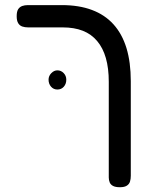

<svg xmlns="http://www.w3.org/2000/svg" viewBox="-20 -602 600 771"><path d="M461.5 149.8Q443.5 149.8 433.9 144.6Q424.2 139.5 420.5 130.4Q416.8 121.2 416.8 110.8V-273.5Q416.8 -328 405.1 -368.8Q393.5 -409.5 370.1 -437.2Q346.8 -465 312.4 -478.5Q278 -492 231.5 -492H92.8Q79.5 -492 69.2 -495.6Q59 -499.2 53 -509Q47 -518.8 47 -536.8Q47 -555.8 53 -565Q59 -574.2 69.2 -577.9Q79.5 -581.5 91.8 -581.5H228.5Q297.2 -581.5 349 -562.1Q400.8 -542.8 435.5 -504.5Q470.2 -466.2 487.8 -409.1Q505.2 -352 505.2 -276.2V104Q505.2 117 502 127.2Q498.8 137.5 489.2 143.6Q479.8 149.8 461.5 149.8ZM210.5 -242.5Q195 -242.5 185 -253.9Q175 -265.4 175 -282Q175 -296.8 185.9 -308.1Q196.8 -319.5 210.4 -319.5Q225.2 -319.5 235.7 -308.5Q246.2 -297.6 246.2 -281.9Q246.2 -265.2 236.3 -253.9Q226.3 -242.5 210.5 -242.5Z"/></svg>

Font: Fredoka Light
Style: Regular
Weight: 300
Designer: Ben Nathan
Foundry: Milena B. Brandão, Ben Nathan
Version: Version 2.001